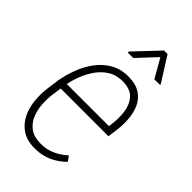

<svg xmlns="http://www.w3.org/2000/svg" viewBox="-230 -816 899 899"><g transform="rotate(45 220.0 -366.0)"><path d="M189 10.7Q137.7 10.3 104.7 -11.7Q71.8 -33.7 54.2 -69.3Q36.6 -105 32.5 -147.9Q28.3 -190.9 34.2 -233.4L42.5 -293Q49.8 -335.9 66.4 -379.6Q83 -423.3 110.1 -459.5Q137.2 -495.6 176 -517.3Q214.8 -539.1 266.1 -538.1Q313.5 -537.1 342.5 -517.6Q371.6 -498 385.7 -466.3Q399.9 -434.6 402.6 -395.3Q405.3 -356 399.4 -315.4L393.6 -273.9H63L69.3 -309.1H361.8L363.8 -323.2Q370.1 -365.2 364.7 -406.5Q359.4 -447.8 335.7 -474.9Q312 -502 263.7 -503.4Q220.7 -504.4 189 -485.6Q157.2 -466.8 135 -435.1Q112.8 -403.3 99.1 -366Q85.4 -328.6 80.1 -293L71.8 -232.4Q66.4 -197.8 68.6 -161.6Q70.8 -125.5 83.7 -94.5Q96.7 -63.5 122.6 -44.4Q148.4 -25.4 191.4 -24.9Q231 -23.9 264.4 -38.8Q297.9 -53.7 326.2 -79.6L343.8 -54.7Q322.8 -33.7 298.3 -18.8Q273.9 -3.9 246.3 3.4Q218.8 10.7 189 10.7ZM317.4 -741.7 394.5 -619.6 394 -614.7 357.4 -614.3 303.7 -708 216.8 -615.2 180.7 -614.7 181.2 -622.6 293.9 -741.7Z"/></g></svg>

Font: Roboto Condensed ExtraLight
Style: Italic
Weight: 250
Italic angle: -12°
Designer: Christian Robertson
Foundry: Google
Version: Version 3.008; 2023